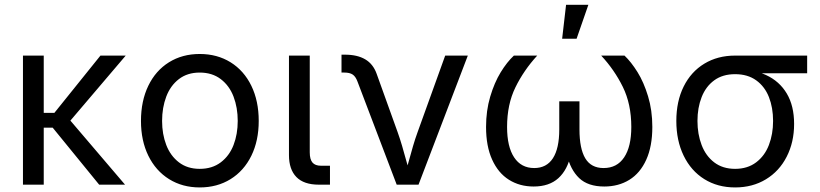

<svg xmlns="http://www.w3.org/2000/svg" viewBox="-20 -781 3469 812"><path d="M165 0H77.1V-545.9H165ZM252.4 -241.2H131.8V-303.7H210L404.8 -545.9H511.7ZM200.7 -243.7 248 -305.7 508.8 0H399.4Z M576.2 -269.5Q576.2 -354 607.2 -418.2Q638.2 -482.4 694.6 -517.6Q751 -552.7 824.7 -552.7Q898.4 -552.7 955.1 -517.6Q1011.7 -482.4 1043 -418.2Q1074.2 -354 1074.2 -269.5Q1074.2 -186 1043 -122.3Q1011.7 -58.6 955.1 -23.4Q898.4 11.7 824.7 11.7Q751.5 11.7 695.1 -23.4Q638.7 -58.6 607.4 -122.3Q576.2 -186 576.2 -269.5ZM985.4 -269.5Q985.4 -325.7 967.8 -372.1Q950.2 -418.5 913.8 -446.3Q877.4 -474.1 824.7 -474.1Q772.5 -474.1 736.6 -446.5Q700.7 -418.9 683.1 -372.3Q665.5 -325.7 665.5 -269.5Q665.5 -213.9 683.1 -168Q700.7 -122.1 736.6 -94.5Q772.5 -66.9 824.7 -66.9Q877.4 -66.9 913.8 -94.5Q950.2 -122.1 967.8 -168Q985.4 -213.9 985.4 -269.5Z M1202.1 -125V-545.9H1290V-136.7Q1290 -106.9 1301.5 -93.5Q1313 -80.1 1337.4 -80.1H1375.5V0H1328.6Q1265.1 0 1233.6 -32.2Q1202.1 -64.5 1202.1 -125Z M1436.5 -474.1H1424.3V-549.8H1439Q1491.2 -549.8 1524.7 -530Q1558.1 -510.3 1572.8 -469.2L1661.6 -222.2Q1671.9 -193.4 1680.4 -164.3Q1689 -135.3 1700.2 -94.2L1720.2 -24.9H1688Q1694.3 -45.9 1706.1 -89.8Q1718.3 -133.8 1726.8 -163.3Q1735.4 -192.9 1746.1 -222.2L1862.8 -545.9H1958.5L1750 0H1657.7L1491.7 -436.5Q1483.9 -457.5 1471.4 -465.8Q1459 -474.1 1436.5 -474.1Z M2035.6 -244.1Q2035.6 -313 2053.2 -372.3Q2070.8 -431.6 2097.4 -475.1Q2124 -518.6 2153.3 -545.9H2252Q2194.8 -483.4 2159.7 -411.4Q2124.5 -339.4 2124.5 -244.1Q2124.5 -160.6 2154.3 -115.5Q2184.1 -70.3 2239.3 -70.3Q2291.5 -70.3 2318.4 -111.8Q2345.2 -153.3 2345.2 -233.4V-352.5H2430.7V-233.4Q2430.7 -152.3 2455.3 -111.3Q2480 -70.3 2532.7 -70.3Q2589.4 -70.3 2619.6 -115.5Q2649.9 -160.6 2649.9 -244.1Q2649.9 -340.8 2614 -413.6Q2578.1 -486.3 2522.5 -545.9H2621.1Q2649.4 -519 2676 -476.3Q2702.6 -433.6 2720.7 -374Q2738.8 -314.5 2738.8 -244.1Q2738.8 -162.1 2713.1 -105.5Q2687.5 -48.8 2641.6 -20.5Q2595.7 7.8 2535.6 7.8Q2466.8 7.8 2429.4 -27.8Q2392.1 -63.5 2377.4 -127.4H2394Q2380.4 -63 2341.6 -27.6Q2302.7 7.8 2236.8 7.8Q2177.7 7.8 2132.3 -20.8Q2086.9 -49.3 2061.3 -106Q2035.6 -162.6 2035.6 -244.1ZM2374 -760.7H2468.3L2418.5 -617.2H2357.4Z M2840.3 -269.5Q2840.3 -352.5 2871.3 -415Q2902.3 -477.5 2958.7 -511.7Q3015.1 -545.9 3088.9 -545.9H3393.6V-471.2H3154.3L3088.9 -467.3Q3036.1 -467.3 3000.5 -441.2Q2964.8 -415 2947.3 -370.1Q2929.7 -325.2 2929.7 -269.5Q2929.7 -213.9 2947.3 -167.7Q2964.8 -121.6 3000.7 -94.2Q3036.6 -66.9 3088.9 -66.9Q3141.6 -66.9 3178 -94.5Q3214.4 -122.1 3231.9 -168Q3249.5 -213.9 3249.5 -269.5Q3249.5 -325.7 3231.9 -370.4Q3214.4 -415 3178.2 -441.2Q3142.1 -467.3 3088.9 -467.3V-489.3Q3164.1 -489.3 3220.2 -463.4Q3276.4 -437.5 3307.4 -385.5Q3338.4 -333.5 3338.4 -256.8Q3338.4 -179.7 3307.1 -118.4Q3275.9 -57.1 3219.2 -22.7Q3162.6 11.7 3088.9 11.7Q3015.1 11.7 2958.7 -23.4Q2902.3 -58.6 2871.3 -122.6Q2840.3 -186.5 2840.3 -269.5Z"/></svg>

Font: Inter RS Variable
Style: Regular
Weight: 400
Designer: Rasmus Andersson (customised by Maria Ramos and Noel Pretorius)
Foundry: rsms
Version: Version 3.001;Glyphs 3.2.3 (3260)